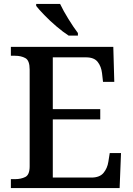

<svg xmlns="http://www.w3.org/2000/svg" viewBox="-20 -951 671 971"><path d="M35 0V-45H56Q86 -45 108 -56Q130 -67 130 -110V-599Q130 -645 108.5 -657Q87 -669 56 -669H35V-714H553L558 -537H501L496 -581Q492 -615 474 -638Q456 -661 415 -661H247V-399H487V-347H247V-53H442Q484 -53 503.5 -76.5Q523 -100 528 -133L535 -177H592L585 0ZM327 -771Q299 -789 265.5 -817.5Q232 -846 204 -875Q176 -904 163 -921V-931H284Q300 -897 326 -855Q352 -813 374 -784V-771Z"/></svg>

Font: Noto Serif Tamil Medium
Style: Regular
Weight: 500
Designer: Indian Type Foundry, Tom Grace, and the Monotype Design Team
Foundry: Monotype Imaging Inc.
Version: Version 2.004; ttfautohint (v1.8.4.7-5d5b)